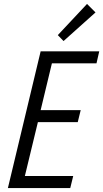

<svg xmlns="http://www.w3.org/2000/svg" viewBox="-20 -953 523 973"><path d="M20 0 186 -693H483L469 -632H243L186 -395H389L374 -334H172L106 -61H351L336 0ZM302 -745 273 -775 421 -933 464 -890Z"/></svg>

Font: Ubuntu Sans Condensed
Style: Italic
Weight: 400
Width: 3
Italic angle: -13.5°
Designer: Dalton Maag Ltd
Foundry: Dalton Maag Ltd
Version: Version 1.006; ttfautohint (v1.8.4.7-5d5b)